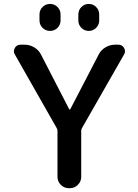

<svg xmlns="http://www.w3.org/2000/svg" viewBox="-20 -982 703 980"><path d="M181.6 -877.9V-908.2Q181.6 -930.7 197.3 -946.3Q212.9 -961.9 235.4 -961.9Q257.8 -961.9 273.4 -946.3Q289.1 -930.7 289.1 -908.2V-877.9Q289.1 -855.5 273.4 -839.8Q257.8 -824.2 235.4 -824.2Q212.9 -824.2 197.3 -839.8Q181.6 -855.5 181.6 -877.9ZM379.9 -877V-908.2Q379.9 -930.7 395.5 -946.3Q411.1 -961.9 433.1 -961.9Q455.1 -961.9 470.7 -946.3Q486.3 -930.7 486.3 -908.2V-877Q486.3 -855.5 470.7 -839.8Q455.1 -824.2 433.1 -824.2Q411.1 -824.2 395.5 -839.8Q379.9 -855.5 379.9 -877ZM333 -424.8Q334 -422.9 335.9 -422.9Q337.9 -422.9 338.9 -424.8L483.4 -703.1Q495.1 -726.6 518.1 -740.2Q541 -753.9 567.4 -753.9H584Q603.5 -753.9 613.3 -737.3Q618.2 -728.5 618.2 -720.2Q618.2 -711.9 613.3 -704.1L398.4 -328.1Q394.5 -321.3 394.5 -314.5V-79.1Q394.5 -55.7 377.4 -38.6Q360.4 -21.5 336.9 -21.5H331.1Q307.6 -21.5 290.5 -38.6Q273.4 -55.7 273.4 -79.1V-314.5Q273.4 -321.3 269.5 -328.1L55.7 -704.1Q50.8 -711.9 50.8 -720.2Q50.8 -728.5 55.7 -737.3Q65.4 -753.9 85 -753.9H105.5Q131.8 -753.9 154.8 -740.2Q177.7 -726.6 189.5 -703.1Z"/></svg>

Font: Gen Jyuu Gothic P Medium
Style: Regular
Weight: 500
Designer: [Source Han Sans]
Ryoko NISHIZUKA  (kana & ideographs); Paul D. Hunt (Latin, Greek & Cyrillic); Wenlong ZHANG  (bopomofo
Version: Version 1.002.20150607